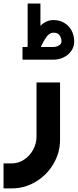

<svg xmlns="http://www.w3.org/2000/svg" viewBox="-24 -792 430 1060"><path d="M40.7 248.1Q112.3 248.1 173.7 211.2Q235.1 174.4 271.3 112.5Q307.5 50.6 307.5 -20V-336.7H177.6V-37.1Q177.6 0.5 159 34.5Q140.5 68.6 108.9 89.4Q77.3 110.2 40.7 110.2H-4.4V248.1ZM270.9 -611.6Q295.9 -611.6 305.7 -596.2Q315.5 -580.8 315.5 -562.8Q315.5 -550.1 301.9 -541.4Q288.3 -532.6 269.5 -532.6H201.8Q214.7 -563.4 232.1 -587.5Q249.4 -611.6 270.9 -611.6ZM128.6 -540.4Q128.2 -537.8 127.7 -533.9Q127.6 -533.3 127.6 -532.6H100.2V-462.4H269.5Q301 -462.4 327.9 -475.6Q354.8 -488.8 370.2 -511.9Q385.7 -535.1 385.7 -562.8Q385.7 -596.5 371.1 -623.5Q356.6 -650.4 330.4 -665.9Q304.2 -681.3 270.9 -681.3Q231.4 -681.3 199.2 -649.7V-772.3H128.6Z"/></svg>

Font: Arad-FD-VF Thin
Style: Regular
Weight: 100
Designer: Mohammad Darvishi
Version: Version 1.010;September 21, 2024;FontCreator 15.0.0.2992 64-